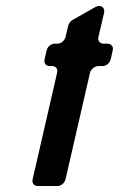

<svg xmlns="http://www.w3.org/2000/svg" viewBox="-20 -622 398 642"><path d="M106 0H172C184 0 196 -10 199 -22L281 -379C284 -391 297 -401 309 -401H323C335 -401 347 -411 350 -423L357 -454C360 -466 352 -476 340 -476H326C314 -476 306 -486 309 -498L328 -579C332 -598 316 -608 298 -598L222 -555C216 -552 209 -542 208 -536L199 -498C196 -486 184 -476 172 -476H163C151 -476 139 -466 136 -454L129 -423C126 -411 134 -401 146 -401H155C167 -401 174 -391 171 -379L89 -22C86 -10 94 0 106 0Z"/></svg>

Font: DIN Rundschrift
Style: MittelKursiv
Weight: 400
Version: Version 1.027